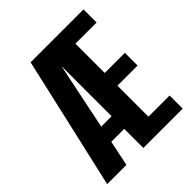

<svg xmlns="http://www.w3.org/2000/svg" viewBox="-186 -800 924 924"><g transform="rotate(-45 276.0 -337.5)"><path d="M14.5 0 168.5 -675H528.5V-586H384.5V-386.5H521.5V-300H384.5V-89H528.5V0H260.5V-130H172.5L145.5 0ZM190 -216H260.5V-557Z"/></g></svg>

Font: Anybody Condensed SemiBold
Style: Regular
Weight: 600
Width: 3
Designer: Tyler Finck
Foundry: Etcetera Type Company
Version: Version 1.010; ttfautohint (v1.8.3) -l 8 -r 50 -G 200 -x 14 